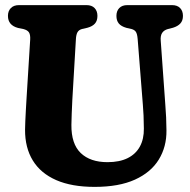

<svg xmlns="http://www.w3.org/2000/svg" viewBox="-20 -720 743 751"><path d="M538.8 -310 518.4 -567.9Q516.7 -587.8 511.3 -595.6Q506 -603.4 494.4 -606.5L474.3 -611.1Q454 -616.9 444.7 -628.1Q435.4 -639.3 435.4 -657.9Q435.4 -677 446.5 -688.5Q457.7 -700 478.2 -700H652.8Q673.4 -700 684.5 -688.5Q695.6 -677 695.6 -657.9Q695.6 -639.3 685.5 -628.3Q675.5 -617.3 656.7 -611.5L637 -606.5Q621.3 -602.2 614.1 -591.1Q607 -580 608.7 -560.4L626.6 -310.8Q628.8 -285.2 629.8 -260.8Q630.8 -236.4 631.1 -209.8Q631.8 -146 601.1 -95.9Q570.5 -45.9 507.9 -17.4Q445.4 11 349.9 11Q260.7 11 199.9 -15.5Q139.1 -42.1 108.4 -92.2Q77.6 -142.3 78 -213Q78.1 -226.7 79 -246.2Q79.8 -265.7 81.1 -288.5Q82.4 -311.3 83.8 -334.9L98.1 -565.5Q99.1 -583.7 93.5 -593Q87.9 -602.2 71.2 -606.5L50.5 -610.7Q11.1 -621.2 11.1 -657.9Q11.1 -677 22.5 -688.5Q33.9 -700 54.4 -700H318.3Q338.9 -700 350 -688.5Q361.1 -677 361.1 -657.9Q361.1 -638.9 351.4 -627.9Q341.8 -616.9 322.2 -611.5L300.7 -606.5Q288.6 -603.3 283.2 -594.1Q277.9 -584.8 276.9 -566.9L262.9 -328.9Q261.3 -299.1 260.5 -274.7Q259.7 -250.4 259.3 -231.7Q258.6 -157.1 295.8 -121.4Q333.1 -85.7 400.5 -85.7Q447.5 -85.7 479.3 -101.5Q511.1 -117.3 527.2 -146.9Q543.3 -176.5 542.7 -217.4Q542.4 -247.7 541.5 -268.2Q540.6 -288.8 538.8 -310Z"/></svg>

Font: Fraunces 144pt S100 Black
Style: Regular
Weight: 900
Version: Version 1.000